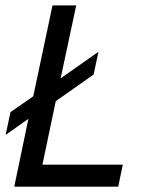

<svg xmlns="http://www.w3.org/2000/svg" viewBox="-20 -696 537 716"><path d="M188 -318.8 138.2 -82H438L420.9 0H33.2L85.9 -252.9L1 -192.9L19 -277.8L104 -336.9L175.8 -675.8H264.2L206.1 -403.8L347.2 -502.9L329.1 -418Z"/></svg>

Font: Clear Sans
Style: Italic
Weight: 400
Italic angle: -12°
Foundry: Intel Corporation
Version: Version 1.00